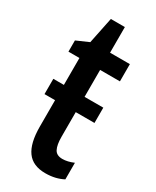

<svg xmlns="http://www.w3.org/2000/svg" viewBox="-176 -711 628 772"><g transform="rotate(30 138.0 -324.5)"><path d="M209 -74Q233 -74 261 -86V-9Q244 0 223.5 5Q203 10 178 10Q120 10 93 -27.5Q66 -65 66 -142V-264H17V-335H66V-460H15V-512L72 -537L97 -659H162V-540H254V-460H162V-335H249V-264H162V-150Q162 -112 172 -93Q182 -74 209 -74Z"/></g></svg>

Font: Noto Sans ExtraCondensed Medium
Style: Regular
Weight: 500
Width: 2
Designer: Monotype Design Team
Foundry: Monotype Imaging Inc.
Version: Version 2.013; ttfautohint (v1.8.4.7-5d5b)